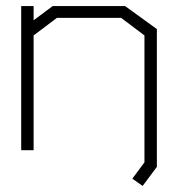

<svg xmlns="http://www.w3.org/2000/svg" viewBox="-20 -497 578 634"><path d="M498 -401V54L451 117L417 93L457 39V-380L380 -438H168L91 -380V-1H50V-477H91V-430L154 -477H393Z"/></svg>

Font: Turret Road Light
Style: Regular
Weight: 300
Designer: Noponies
Foundry: Noponies
Version: Version 1.001; ttfautohint (v1.8)